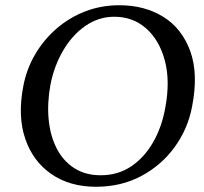

<svg xmlns="http://www.w3.org/2000/svg" viewBox="-20 -705 781 734"><path d="M347 9Q247 9 176.5 -39.5Q106 -88 76.5 -174.5Q47 -261 69 -375Q81 -440 114 -496.5Q147 -553 196 -595.5Q245 -638 306 -661.5Q367 -685 436 -685Q533 -685 604.5 -640.5Q676 -596 707.5 -509Q739 -422 714 -296Q698 -212 647.5 -142.5Q597 -73 520 -32Q443 9 347 9ZM365 -35Q431 -35 481.5 -69Q532 -103 565.5 -161.5Q599 -220 612 -294Q631 -396 610 -474Q589 -552 538.5 -596.5Q488 -641 417 -641Q357 -641 306.5 -606Q256 -571 221.5 -512Q187 -453 173 -382Q160 -311 166 -248.5Q172 -186 196.5 -138Q221 -90 263.5 -62.5Q306 -35 365 -35Z"/></svg>

Font: Vollkorn
Style: Italic
Weight: 400
Italic angle: -11°
Designer: Friedrich Althausen
Foundry: Friedrich Althausen
Version: Version 5.001